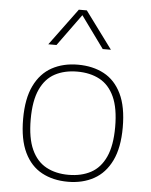

<svg xmlns="http://www.w3.org/2000/svg" viewBox="-56 -854 714 910"><g transform="rotate(5 301.0 -399.5)"><path d="M301 9Q230 9 176.8 -19.8Q123.5 -48.5 93.8 -110Q64 -171.5 64 -270Q64 -366.5 94 -428Q124 -489.5 177.5 -518.8Q231 -548 301 -548Q372 -548 425.2 -519.5Q478.5 -491 508.2 -429.8Q538 -368.5 538 -270Q538 -173.5 508 -111.8Q478 -50 424.5 -20.5Q371 9 301 9ZM301 -24Q362 -24 407.2 -48.2Q452.5 -72.5 477.2 -126.5Q502 -180.5 502 -269Q502 -358.5 477.2 -412.5Q452.5 -466.5 407.2 -490.8Q362 -515 301 -515Q240 -515 194.8 -491Q149.5 -467 124.8 -413.2Q100 -359.5 100 -271Q100 -181.5 124.8 -127.2Q149.5 -73 194.8 -48.5Q240 -24 301 -24ZM152 -632 282 -808H320L450 -632H411L301 -783.5L191 -632Z"/></g></svg>

Font: Encode Sans Expanded Thin
Style: Regular
Weight: 100
Width: 7
Designer: Multiple Designers
Foundry: Impallari Type
Version: Version 3.000; ttfautohint (v1.8.3) -l 8 -r 50 -G 200 -x 14 